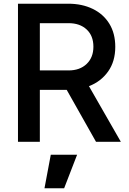

<svg xmlns="http://www.w3.org/2000/svg" viewBox="-20 -765 694 1036"><path d="M77 0H195V-280H340L498 0H632L460 -300Q525 -325 563.5 -379.5Q602 -434 602 -512Q602 -585 570 -637Q538 -689 480.5 -717Q423 -745 348 -745H77ZM195 -385V-640H350Q411 -640 447.5 -606Q484 -572 484 -513Q484 -455 447.5 -420Q411 -385 350 -385ZM220 251H326L396 70H254Z"/></svg>

Font: Custom Plus Jakarta Sans SemiBold
Style: Regular
Weight: 600
Designer: Gumpita Rahayu & FullSphere
Foundry: Tokotype & FullSphere
Version: Version 1.001;hotconv 1.0.117;makeotfexe 2.5.65602